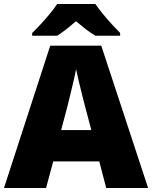

<svg xmlns="http://www.w3.org/2000/svg" viewBox="-20 -947 766 967"><path d="M515 0 480 -134H248L212 0H0L233 -717H490L726 0ZM409 -409Q404 -428 395 -463.5Q386 -499 377 -537Q368 -575 363 -599Q359 -575 350.5 -539Q342 -503 333.5 -468Q325 -433 319 -409L288 -292H440ZM460 -927Q476 -904 498.5 -876.5Q521 -849 544.5 -823.5Q568 -798 585 -781V-767H461Q435 -782 412 -800Q389 -818 363 -840Q337 -818 315.5 -801Q294 -784 268 -767H142V-781Q161 -799 184.5 -824.5Q208 -850 230.5 -877Q253 -904 268 -927Z"/></svg>

Font: Noto Sans Armenian Black
Style: Regular
Weight: 900
Version: Version 2.007